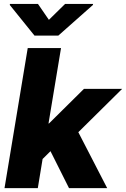

<svg xmlns="http://www.w3.org/2000/svg" viewBox="-20 -977 654 997"><path d="M3.4 0 124 -727.5H296.9L231.9 -335.9H234.4L416 -515.6H614.3L386.7 -290.5L536.6 0H338.4L242.2 -191.9L201.2 -151.4L176.3 0ZM177.2 -956.5 233.9 -874 317.9 -956.5H463.4L462.4 -951.2L282.7 -792H159.2L30.8 -951.2L31.7 -956.5Z"/></svg>

Font: Inter Display Extra Bold
Style: Italic
Weight: 800
Italic angle: -9.39999°
Designer: Rasmus Andersson
Foundry: rsms
Version: Version 4.000;git-4fc901f